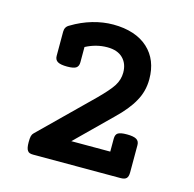

<svg xmlns="http://www.w3.org/2000/svg" viewBox="-91 -682 781 774"><g transform="rotate(15 300.0 -295.0)"><path d="M112.8 0Q104 0 98.1 -2Q92.3 -3.9 88.9 -9.3Q82 -18.1 82 -44.4Q82 -61 84.2 -69.6Q86.4 -78.1 92.3 -83.5L303.2 -290.5Q345.7 -333 361.3 -357.4Q377.9 -383.8 377.9 -413.1Q377.9 -450.7 355.2 -473.1Q332.5 -495.6 290 -495.6Q243.7 -495.6 200.2 -472.7V-409.2Q200.2 -392.6 190.4 -385.7Q180.7 -378.4 152.8 -378.4Q125.5 -378.4 113.3 -385.5Q101.1 -392.6 101.1 -409.2V-510.3Q101.1 -530.8 118.7 -540Q159.7 -564.9 203.4 -577.6Q247.1 -590.3 289.6 -590.3Q335.9 -590.3 372.8 -578.1Q409.7 -565.9 435.1 -542.5Q486.3 -495.6 486.3 -414.6Q486.3 -363.8 461.9 -321.3Q439.9 -280.8 390.6 -233.4L247.1 -92.3H409.7V-146Q409.7 -163.6 419.4 -169.9Q429.2 -176.8 457 -176.8Q484.4 -176.8 496.6 -169.7Q508.8 -162.6 508.8 -146V-32.2Q508.8 -14.6 501.7 -7.3Q494.6 0 477.5 0Z"/></g></svg>

Font: Courier Prime SemiBold
Style: Regular
Weight: 600
Designer: Alan Dague-Greene
Foundry: Quote-Unquote Apps
Version: Version 1.202